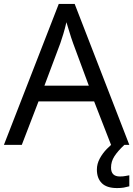

<svg xmlns="http://www.w3.org/2000/svg" viewBox="-20 -830 679 977"><path d="M545 -93 459 -314H176L91 -93H0L279 -810H360L638 -93ZM352 -610Q349 -618 342 -639Q335 -660 328.5 -682.5Q322 -705 318 -717Q311 -686 302 -656.5Q293 -627 287 -610L206 -394H432ZM545 23Q545 68 590 68Q607 68 618.5 65.5Q630 63 638 62V118Q624 122 610 124.5Q596 127 576 127Q523 127 498 102Q473 77 473 33Q473 4 487.5 -23Q502 -50 523.5 -72Q545 -94 565 -108L613 -93Q579 -61 562 -34.5Q545 -8 545 23Z"/></svg>

Font: Noto Sans Kannada UI
Style: Regular
Weight: 400
Designer: Jelle Bosma - Monotype Design Team
Foundry: Monotype Imaging Inc.
Version: Version 2.005; ttfautohint (v1.8.4.7-5d5b)